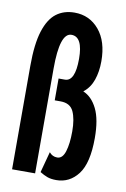

<svg xmlns="http://www.w3.org/2000/svg" viewBox="-80 -719 510 780"><g transform="rotate(10 175.0 -329.5)"><path d="M208 12Q186 12 171 6.5Q156 1 140 -9L163 -95Q176 -79 196 -79Q218 -79 228 -111Q238 -143 238 -194Q238 -245 224 -275.5Q210 -306 170 -306H146V-396H172Q214 -396 214 -489Q214 -580 167 -580Q119 -580 119 -433V0H24V-427Q24 -517 41 -570.5Q58 -624 89 -647.5Q120 -671 164 -671Q226 -671 265.5 -624Q305 -577 305 -495Q305 -452 293 -417.5Q281 -383 254 -362Q290 -347 311.5 -303.5Q333 -260 333 -183Q333 -80 298 -34Q263 12 208 12Z"/></g></svg>

Font: Inconsolata ExtraCondensed ExtraBold
Style: Regular
Weight: 800
Width: 2
Monospace: yes
Designer: Raph Levien, Cyreal, Brenton Simpson
Foundry: Raph Levien, Cyreal, Google
Version: Version 3.001; ttfautohint (v1.8.2.53-6de2)